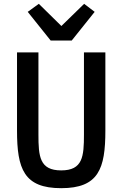

<svg xmlns="http://www.w3.org/2000/svg" viewBox="-20 -972 640 1004"><path d="M69 -698V-289C69 -89 105 12 300 12C495 12 531 -89 531 -289V-698H419V-269C419 -154 413 -81 300 -81C187 -81 181 -154 181 -269V-698ZM355 -760 475 -910 420 -952 301 -836 183 -952 125 -910 245 -760Z"/></svg>

Font: IBM Plex Mono Medm
Style: Regular
Weight: 500
Monospace: yes
Designer: Mike Abbink, Paul van der Laan, Pieter van Rosmalen
Foundry: Bold Monday
Version: Version 2.004